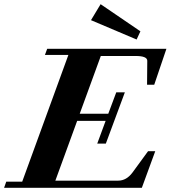

<svg xmlns="http://www.w3.org/2000/svg" viewBox="-41 -896 814 916"><path d="M610.8 -707.5 393.1 -799.8 439 -876 628.9 -746.6ZM-21.5 0 -11.2 -29.3H64.9L285.2 -633.8H173.3L184.1 -663.1H752.9L694.8 -491.7H660.6L661.6 -606Q661.6 -628.9 606 -628.9H439.9L339.4 -353.5H475.6L513.7 -455.6H554.7L463.9 -210.9H422.9L462.9 -319.3H327.1L223.1 -34.2H522.9Q562.5 -34.2 591.3 -73.2L665.5 -174.8H699.7L635.7 0Z"/></svg>

Font: Elstob Grade
Style: Italic
Weight: 400
Italic angle: -20°
Designer: Peter S. Baker
Version: Version 1.015